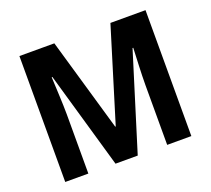

<svg xmlns="http://www.w3.org/2000/svg" viewBox="-121 -869 1122 1023"><g transform="rotate(-20 440.0 -357.0)"><path d="M368 0H494L664 -548H668C666 -500 661 -399 661 -340V0H798V-714H599L437 -186H434L281 -714H83V0H214V-336C214 -396 208 -499 206 -549H210Z"/></g></svg>

Font: Noto Sans Gurmukhi SemiCondensed
Style: Bold
Weight: 700
Width: 4
Designer: Jelle Bosma - Monotype Design Team
Foundry: Monotype Imaging Inc.
Version: Version 2.004